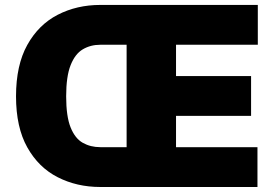

<svg xmlns="http://www.w3.org/2000/svg" viewBox="-20 -747 1101 767"><path d="M380.7 0Q286.9 0 210.4 -39.1Q133.9 -78.1 89 -158.4Q44 -238.6 44 -362.2Q44 -486.5 89 -567.5Q133.9 -648.4 210.4 -687.9Q286.9 -727.3 380.7 -727.3H1009.9V-568.2H683.2V-443.2H983V-284.1H683.2V-159.1H1008.5V0ZM485.8 -159.1V-568.2H380.7Q341.6 -568.2 310.7 -549.9Q279.8 -531.6 262.1 -486.7Q244.3 -441.8 244.3 -362.2Q244.3 -282 262.1 -237.9Q279.8 -193.9 310.7 -176.5Q341.6 -159.1 380.7 -159.1Z"/></svg>

Font: Inter UI Black
Style: Regular
Weight: 900
Designer: Rasmus Andersson
Foundry: rsms
Version: 3.2;8d6f07862